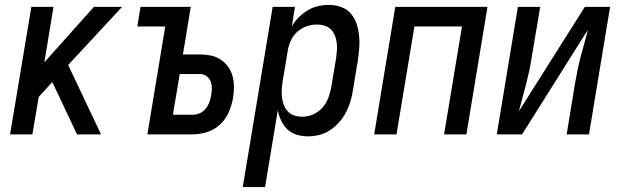

<svg xmlns="http://www.w3.org/2000/svg" viewBox="-20 -548 2540 783"><path d="M21 0 108 -520H198L161 -294L363 -520H478L258 -283L392 0H294L203 -193L193 -213L138 -153L112 0Z M581 0 654 -440H540L553 -520H758L726 -326H795Q818 -326 840 -321.5Q862 -317 880 -305Q898 -293 910.5 -275.5Q923 -258 928.5 -237Q934 -216 934 -193Q934 -170 930 -147Q925 -118 912.5 -89.5Q900 -61 876.5 -39.5Q853 -18 823.5 -9Q794 0 765 0ZM765 -80Q780 -80 794 -86Q808 -92 818 -104Q828 -116 833.5 -130.5Q839 -145 841 -159Q844 -174 844 -189Q844 -204 838.5 -217Q833 -230 821.5 -238Q810 -246 795 -246H713L685 -80Z M970 215 1092 -520H1183L1170 -440Q1181 -460 1198 -477Q1215 -494 1235 -506Q1255 -518 1277 -523Q1299 -528 1321 -528Q1347 -528 1371 -519.5Q1395 -511 1410.5 -493Q1426 -475 1434 -451.5Q1442 -428 1444.5 -402.5Q1447 -377 1445 -351Q1443 -325 1439 -299L1419 -179Q1416 -157 1409 -134Q1402 -111 1391 -90Q1380 -69 1363.5 -50Q1347 -31 1326.5 -17.5Q1306 -4 1283 2Q1260 8 1237 8Q1213 8 1190.5 1.5Q1168 -5 1152 -20.5Q1136 -36 1126.5 -56Q1117 -76 1113 -99L1061 215ZM1213 -72Q1235 -72 1257 -81.5Q1279 -91 1295 -109Q1311 -127 1319 -149Q1327 -171 1331 -193L1351 -313Q1353 -328 1354 -344Q1355 -360 1353 -375.5Q1351 -391 1345 -405Q1339 -419 1328.5 -429Q1318 -439 1303 -443.5Q1288 -448 1273 -448Q1251 -448 1229.5 -440.5Q1208 -433 1191 -417Q1174 -401 1165 -380Q1156 -359 1153 -338L1133 -218Q1130 -201 1129 -184Q1128 -167 1130 -151Q1132 -135 1137.5 -120Q1143 -105 1154 -93.5Q1165 -82 1180.5 -77Q1196 -72 1213 -72Z M1506 0 1592 -520H1968L1882 0H1791L1864 -440H1670L1597 0Z M2006 0 2092 -520H2183L2148 -312Q2144 -285 2138 -257.5Q2132 -230 2125 -203Q2118 -176 2110.5 -148.5Q2103 -121 2096 -94L2365 -520H2468L2382 0H2291L2325 -208Q2330 -235 2335.5 -262.5Q2341 -290 2348 -317Q2355 -344 2363 -371.5Q2371 -399 2377 -426L2109 0Z"/></svg>

Font: Iosevka SS04 Medium Oblique
Style: Regular
Weight: 500
Italic angle: -9°
Monospace: yes
Designer: Belleve Invis
Foundry: Belleve Invis
Version: Version 19.0.0; ttfautohint (v1.8.4)